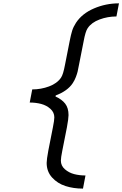

<svg xmlns="http://www.w3.org/2000/svg" viewBox="-20 -1029 728 1143"><path d="M303.4 -330.1Q303.4 -360 280.3 -380.9Q257.2 -401.7 225.3 -410.2Q193.4 -418.6 156.9 -418.6L171.9 -496.7Q224 -496.7 272.1 -514.6Q320.3 -532.6 343.1 -566.4Q356.1 -584.6 367.2 -644.5L394.5 -783.2Q402.3 -822.9 409.5 -846Q416.7 -869.1 432.3 -893.2Q468.8 -948.6 539.4 -978.8Q610 -1009.1 688.2 -1009.1L673.2 -931Q621.1 -931 572.9 -913.1Q524.7 -895.2 502 -861.3Q488.9 -843.1 477.9 -783.2L450.5 -644.5Q445.3 -616.5 442.1 -602.9Q438.8 -589.2 431.6 -570.3Q424.5 -551.4 413.4 -534.5Q382.8 -487.6 311.8 -460.9L310.5 -454.4Q348.3 -437.5 368.2 -411.8Q388 -386.1 388 -343.8Q388 -323.6 378.3 -270.8L350.9 -132.2Q342.4 -89.8 342.4 -72.9Q342.4 -42.3 366.2 -21.5Q390 -0.7 421.5 7.5Q453.1 15.6 488.9 15.6L474 93.8Q417.3 93.8 369.8 78.5Q322.3 63.2 290 27.7Q257.8 -7.8 257.8 -59.2Q257.8 -79.4 267.6 -132.2L294.9 -270.8Q303.4 -313.2 303.4 -330.1Z"/></svg>

Font: Monoid
Style: Italic
Weight: 400
Width: 4
Italic angle: -11°
Monospace: yes
Version: Version 0.61